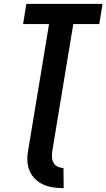

<svg xmlns="http://www.w3.org/2000/svg" viewBox="-20 -755 553 998"><path d="M311 223Q283 223 256 219Q229 215 205.5 204.5Q182 194 163.5 176Q145 158 134.5 134.5Q124 111 122.5 83.5Q121 56 126 29L235 -630H100L117 -735H513L496 -630H361L252 29Q249 45 250 61.5Q251 78 258 91Q265 104 279.5 111Q294 118 310 118Z"/></svg>

Font: Iosevka Extrabold Oblique
Style: Regular
Weight: 800
Italic angle: -9°
Monospace: yes
Designer: Belleve Invis
Foundry: Belleve Invis
Version: Version 32.5.0; ttfautohint (v1.8.4)